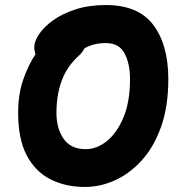

<svg xmlns="http://www.w3.org/2000/svg" viewBox="-20 -731 740 762"><path d="M317 11Q239 11 179 -20Q119 -51 85.5 -115.5Q52 -180 52 -283Q52 -356 72 -414.5Q92 -473 121 -516Q116 -530 116 -544Q116 -567 135.5 -596Q155 -625 191.5 -651Q228 -677 280.5 -694Q333 -711 400 -711Q529 -711 588.5 -632Q648 -553 648 -417Q648 -309 619.5 -228.5Q591 -148 543 -95Q495 -42 436.5 -15.5Q378 11 317 11ZM204 -283Q204 -221 232.5 -180Q261 -139 320 -139Q364 -139 404 -171Q444 -203 470 -265Q496 -327 496 -417Q496 -478 474.5 -519Q453 -560 400 -560Q374 -560 353 -554.5Q332 -549 315 -539Q307 -523 294 -511Q246 -468 225 -411Q204 -354 204 -283Z"/></svg>

Font: Shantell Sans Normal
Style: Bold
Weight: 700
Designer: Stephen Nixon, Anya Danilova, Shantell Martin
Foundry: Arrow Type
Version: Version 1.009;[a7da0bfa3]